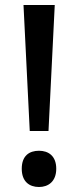

<svg xmlns="http://www.w3.org/2000/svg" viewBox="-20 -734 313 768"><path d="M174 -210 199 -714H74L99 -210ZM67 -59C67 -8 97 14 136 14C173 14 205 -8 205 -59C205 -111 173 -131 136 -131C97 -131 67 -111 67 -59Z"/></svg>

Font: Noto Sans Lao UI Med
Style: Regular
Weight: 500
Designer: Monotype Design Team
Foundry: Monotype Imaging Inc.
Version: Version 2.000